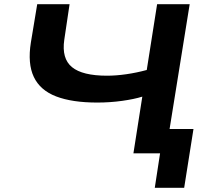

<svg xmlns="http://www.w3.org/2000/svg" viewBox="-20 -725 1016 908"><path d="M712 163 737 0H611L653 -268Q615 -256 557.5 -248Q500 -240 440 -240Q321 -240 245.5 -269Q170 -298 140 -361Q110 -424 126 -524L156 -705H309L284 -537Q271 -448 320.5 -407.5Q370 -367 486 -367Q529 -367 577.5 -374Q626 -381 674 -394L723 -705H877L782 -115H895L851 163Z"/></svg>

Font: Nunito Sans 7pt Expanded
Style: Bold Italic
Weight: 700
Width: 7
Italic angle: -9°
Designer: Vernon Adams
Foundry: Vernon Adams
Version: Version 3.101;gftools[0.9.27]